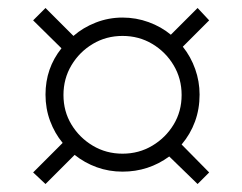

<svg xmlns="http://www.w3.org/2000/svg" viewBox="-20 -598 607 481"><path d="M94 -137 63 -166 137 -240Q117 -264 105.5 -295Q94 -326 94 -361Q94 -427 134 -477L63 -547L94 -578L164 -508Q188 -529 220 -541.5Q252 -554 287 -554Q321 -554 352.5 -542.5Q384 -531 408 -511L475 -578L504 -547L438 -481Q458 -456 469 -425Q480 -394 480 -361Q480 -325 468.5 -293.5Q457 -262 435 -236L504 -166L475 -137L404 -206Q352 -168 287 -168Q253 -168 222.5 -179Q192 -190 167 -210ZM287 -213Q328 -213 361.5 -233Q395 -253 415 -286Q435 -319 435 -360Q435 -401 415 -434.5Q395 -468 361.5 -488Q328 -508 287 -508Q246 -508 212.5 -488Q179 -468 159 -434.5Q139 -401 139 -360Q139 -319 159 -286Q179 -253 212.5 -233Q246 -213 287 -213Z"/></svg>

Font: Be Vietnam Pro ExtraLight
Style: Regular
Weight: 200
Designer: Lam Bao, Tony Le, Vietanh Nguyen
Foundry: Yellow Type Foundry
Version: Version 1.002; ttfautohint (v1.8.3)